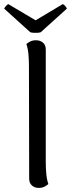

<svg xmlns="http://www.w3.org/2000/svg" viewBox="-44 -897 343 928"><path d="M143.1 11.2Q123.1 11.2 110 -0.8Q97 -12.8 97 -33.4L95.9 -577.4Q95.9 -606.9 93.5 -634.5Q91.1 -662.1 83.5 -684.2Q89.2 -689.5 101.1 -696Q112.9 -702.4 130.1 -702.4Q150.1 -702.4 163.7 -690.9Q177.2 -679.4 177.2 -658.2V-114.2Q177.2 -85.2 179.7 -57.1Q182.1 -29.1 189.7 -7.4Q183.9 -2.1 172.1 4.6Q160.2 11.2 143.1 11.2ZM153 -741.2Q147 -739.2 137.6 -738.5Q128.2 -737.8 118.2 -738.5Q108.3 -739.2 102.3 -741.2L-23.8 -855.2Q-22.2 -860.2 -15.6 -867.5Q-9 -874.8 -4.1 -877.2L128.2 -798.8L259.4 -877.2Q265.3 -874.8 271.7 -867.5Q278 -860.2 279.1 -855.2Z"/></svg>

Font: Arima Thin
Style: Regular
Weight: 100
Designer: Joana Correia and Natanael Gama
Foundry: NDISCOVER
Version: Version 1.101;gftools[0.9.23]